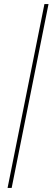

<svg xmlns="http://www.w3.org/2000/svg" viewBox="-20 -780 257 938"><path d="M17 138 197 -760H217L37 138Z"/></svg>

Font: IBM Plex Sans Condensed Thin
Style: Italic
Weight: 100
Width: 3
Italic angle: -11°
Designer: Mike Abbink, Paul van der Laan, Pieter van Rosmalen
Foundry: Bold Monday
Version: Version 1.3